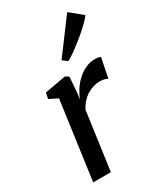

<svg xmlns="http://www.w3.org/2000/svg" viewBox="-210 -936 876 1020"><g transform="rotate(-30 228.0 -426.0)"><path d="M48 0 114 -477.5 62 -503 69 -539 198.5 -562.5 219.5 -550 213 -461 207.5 -416Q216 -440.5 232.5 -466.5Q249 -492.5 272 -514.2Q295 -536 323.2 -549.5Q351.5 -563 384 -563Q394 -563 403.5 -561Q413 -559 417 -555.5L393 -436Q388 -440 375.2 -443.8Q362.5 -447.5 343.5 -447.5Q324.5 -447.5 304.8 -441.2Q285 -435 266.2 -423.2Q247.5 -411.5 232 -394Q216.5 -376.5 205.5 -354.5L156.5 0ZM227 -646 380.5 -852.5 456.5 -790.5Q450 -780.5 433.2 -763.2Q416.5 -746 393.5 -725.8Q370.5 -705.5 345.2 -685.5Q320 -665.5 296.5 -649Q273 -632.5 255.5 -624Z"/></g></svg>

Font: Merriweather 28pt Medium
Style: Italic
Weight: 500
Italic angle: -7.8°
Version: Version 2.101